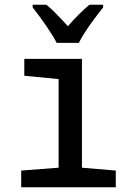

<svg xmlns="http://www.w3.org/2000/svg" viewBox="-20 -786 570 806"><path d="M218 -606H311C333 -651 381 -715 413 -755V-766H355C322 -737 298 -714 265 -676C234 -710 202 -744 175 -766H117V-755C151 -712 196 -649 218 -606ZM69 0H466V-70L324 -82V-539H82V-468L226 -454V-82L69 -70Z"/></svg>

Font: Noto Sans Mono Condensed Medium
Style: Regular
Weight: 500
Width: 3
Designer: Monotype Design Team
Foundry: Monotype Imaging Inc.
Version: Version 2.014